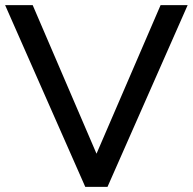

<svg xmlns="http://www.w3.org/2000/svg" viewBox="-23 -732 755 752"><path d="M606 -712H712L398 0H311L-3 -712H105L355 -130Z"/></svg>

Font: Muli SemiBold
Style: Regular
Weight: 600
Designer: Vernon Adams
Foundry: Vernon Adams
Version: Version 2.000